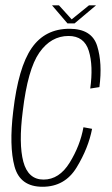

<svg xmlns="http://www.w3.org/2000/svg" viewBox="-20 -710 430 734"><path d="M142.5 4Q56.5 4 35.5 -73.8Q14.5 -151.5 30.5 -284.5Q50 -452.5 101 -526.2Q152 -600 245.5 -600Q331 -600 351.5 -534.2Q372 -468.5 360 -377L325 -371.5Q337 -458.5 319.5 -515.5Q302 -572.5 242 -572.5Q175 -572.5 130.5 -509Q86 -445.5 67 -285Q51 -160 69.2 -91.8Q87.5 -23.5 146.5 -23.5Q206.5 -23.5 246.5 -88.5Q286.5 -153.5 299 -223.5L332 -217.5Q318 -144 273 -70Q228 4 142.5 4ZM238 -620.5 179 -689.5H205.5L254 -636L320 -689.5H347L265 -620.5Z"/></svg>

Font: Anybody ExtraLight
Style: Italic
Weight: 200
Italic angle: -10°
Designer: Tyler Finck
Foundry: Etcetera Type Company
Version: Version 1.010; ttfautohint (v1.8.3) -l 8 -r 50 -G 200 -x 14 